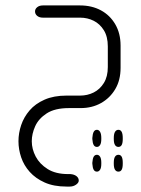

<svg xmlns="http://www.w3.org/2000/svg" viewBox="-20 -398 520 707"><path d="M237 289H225Q178 289 144.5 274Q111 259 89.5 235Q68 211 58 181.5Q48 152 48 122Q48 92 58 62.5Q68 33 89 8.5Q110 -16 144 -31Q178 -46 225 -46H275Q302 -46 325 -57.5Q348 -69 362.5 -92.5Q377 -116 377 -151V-227Q377 -263 362.5 -286.5Q348 -310 325 -321.5Q302 -333 275 -333H138Q125 -333 117 -339.5Q109 -346 109 -356Q109 -365 117 -371.5Q125 -378 138 -378H275Q318 -378 351.5 -360Q385 -342 404.5 -308.5Q424 -275 424 -230V-148Q424 -103 404.5 -70Q385 -37 352 -18.5Q319 0 277 0H234Q182 0 152 19.5Q122 39 109.5 67Q97 95 97 122Q97 151 111.5 178.5Q126 206 155.5 224.5Q185 243 231 243H239Q253 244 261.5 250.5Q270 257 270 267Q270 275 260 282Q250 289 237 289ZM337 143Q329 143 325 136Q321 129 320 114V110Q321 95 325 87.5Q329 80 337 80Q344 80 348.5 87.5Q353 95 353 110V114Q353 129 348.5 136Q344 143 337 143ZM416 143Q408 143 403.5 136Q399 129 399 114V110Q399 95 403.5 87.5Q408 80 416 80Q424 80 428 87.5Q432 95 432 110V114Q432 129 428 136Q424 143 416 143ZM337 234Q329 234 325 227Q321 220 320 205V201Q321 186 325 179Q329 172 337 172Q344 172 348.5 179Q353 186 353 201V205Q353 220 348.5 227Q344 234 337 234ZM416 234Q408 234 403.5 227Q399 220 399 205V201Q399 186 403.5 179Q408 172 416 172Q424 172 428 179Q432 186 432 201V205Q432 220 428 227Q424 234 416 234Z"/></svg>

Font: Beiruti Light
Style: Regular
Weight: 300
Designer: Arlette Boutros
Foundry: Boutros
Version: Version 1.41